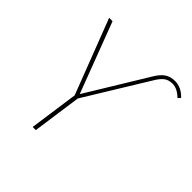

<svg xmlns="http://www.w3.org/2000/svg" viewBox="-179 -844 996 996"><g transform="rotate(45 319.0 -345.5)"><path d="M238 -270 80 -681H105L252 -293L452 -621Q474 -659 497.5 -675Q521 -691 554 -691Q600 -691 638 -651L625 -637Q590 -672 554 -672Q527 -672 508.5 -658.5Q490 -645 470 -611L261 -270L223 0H200Z"/></g></svg>

Font: FiraGO Thin
Style: Italic
Weight: 100
Italic angle: -8°
Designer: bBox Type GmbH
Foundry: bBox Type GmbH
Version: Version 1.001